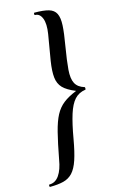

<svg xmlns="http://www.w3.org/2000/svg" viewBox="-152 -773 551 938"><g transform="rotate(-15 123.0 -304.0)"><path d="M125 -725Q171 -725 197 -717.5Q223 -710 233.5 -689Q244 -668 242 -629.5Q240 -591 229 -528Q217 -457 213.5 -412.5Q210 -368 222.5 -344Q235 -320 268 -310Q270 -310 270 -303.5Q270 -297 268 -297Q234 -292 213 -269Q192 -246 177.5 -200Q163 -154 150 -79Q139 -16 126 23Q113 62 94 82.5Q75 103 47 110Q19 117 -21 117Q-24 117 -24 111Q-24 105 -21 105Q9 105 28.5 77Q48 49 56 -1Q71 -81 84 -132.5Q97 -184 113.5 -215Q130 -246 155.5 -266Q181 -286 223 -303Q179 -321 159.5 -341.5Q140 -362 136.5 -394Q133 -426 141 -477Q149 -528 163 -607Q171 -657 160 -685Q149 -713 125 -713Q122 -713 122 -719Q122 -725 125 -725Z"/></g></svg>

Font: Cormorant SemiBold
Style: Italic
Weight: 600
Italic angle: -10°
Designer: Christian Thalmann (Catharsis Fonts)
Foundry: Catharsis Fonts
Version: Version 4.000